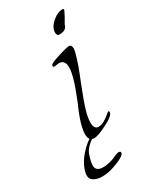

<svg xmlns="http://www.w3.org/2000/svg" viewBox="-161 -431 485 602"><g transform="rotate(-30 81.5 -130.5)"><path d="M62 11Q42 11 42 -14Q42 -21 43.5 -28.5Q45 -36 47 -46Q50 -57 56 -73.5Q62 -90 72 -112Q90 -157 96 -178Q100 -192 102 -202.5Q104 -213 104 -221Q104 -248 82 -248Q78 -248 74 -247Q70 -246 65 -246Q60 -246 61 -252Q62 -257 78.5 -263Q95 -269 113 -274Q131 -279 136 -279Q146 -279 146 -265Q146 -261 145 -256Q144 -251 142 -245Q135 -217 112 -161Q101 -133 93.5 -112.5Q86 -92 82 -78Q75 -54 75 -37Q75 -13 91 -13Q102 -13 114.5 -20.5Q127 -28 135 -36L137 -38Q139 -38 139 -37L140 -40Q144 -40 144 -36Q144 -29 134 -21Q124 -13 107 -5Q76 11 62 11ZM130 -325Q120 -325 120 -337Q120 -340 120.5 -343Q121 -346 122 -349Q127 -363 144 -376Q160 -389 175 -389Q181 -389 181 -386Q180 -382 177 -376.5Q174 -371 170 -363Q166 -356 163 -351Q160 -346 159 -344Q155 -325 130 -325ZM24 128Q4 128 -8.5 119.5Q-21 111 -17 92Q-11 63 13.5 35Q38 7 63 -3Q66 -4 66 2Q30 23 22 46.5Q14 70 14 83Q14 104 40 104Q57 104 77 97Q88 92 95 89.5Q102 87 103 87Q112 87 112 92Q112 98 103.5 103.5Q95 109 83 114Q66 121 52 124.5Q38 128 24 128Z"/></g></svg>

Font: Grey Qo
Style: Regular
Weight: 400
Designer: Robert E. Leuschke
Foundry: Robert E. Leuschke
Version: Version 2.010